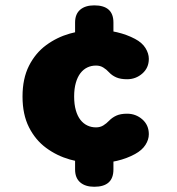

<svg xmlns="http://www.w3.org/2000/svg" viewBox="-20 -687 659 716"><path d="M331.5 9.5Q298 9.5 279 -7Q260 -23.5 260 -55V-111.5Q260 -143 279 -159.2Q298 -175.5 331.5 -175.5Q403 -175.5 403 -111.5V-55Q403 9.5 331.5 9.5ZM331.5 -482Q298 -482 279 -498.5Q260 -515 260 -546V-603Q260 -634.5 279 -650.8Q298 -667 331.5 -667Q403 -667 403 -603V-546Q403 -515 384.2 -498.5Q365.5 -482 331.5 -482ZM338.5 -78.5Q289 -78.5 240.5 -92.2Q192 -106 152 -135.5Q112 -165 88 -212.5Q64 -260 64 -327Q64 -394 88 -441.5Q112 -489 152 -518.5Q192 -548 240.5 -561.8Q289 -575.5 338.5 -575.5Q379 -575.5 416.2 -566.8Q453.5 -558 483.5 -542Q510 -528 522.5 -507.8Q535 -487.5 535 -467.5Q535 -434 510.8 -412.8Q486.5 -391.5 454 -391.5Q429.5 -391.5 413.5 -398.5Q397.5 -405.5 386.5 -417.5Q377 -428 365.2 -435.2Q353.5 -442.5 338 -442.5Q320.5 -442.5 305.8 -435.5Q291 -428.5 280 -414.2Q269 -400 262.8 -378.2Q256.5 -356.5 256.5 -327Q256.5 -297.5 262.8 -275.8Q269 -254 280 -240Q291 -226 305.8 -219Q320.5 -212 338 -212Q353.5 -212 365.2 -219.2Q377 -226.5 386.5 -236.5Q398 -248.5 413.8 -255.8Q429.5 -263 454 -263Q486.5 -263 510.8 -241.8Q535 -220.5 535 -186.5Q535 -166.5 522.5 -146.8Q510 -127 483.5 -112.5Q453.5 -96 416.2 -87.2Q379 -78.5 338.5 -78.5Z"/></svg>

Font: Sono ExtraLight Monospace ExtraBold
Style: Regular
Weight: 800
Version: Version 2.112